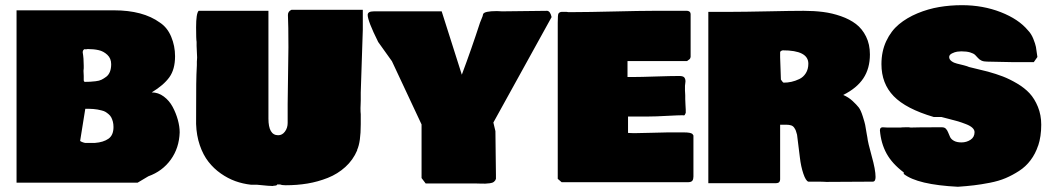

<svg xmlns="http://www.w3.org/2000/svg" viewBox="-20 -717 3998 731"><path d="M557.6 -365.2Q582.5 -365.2 603.5 -349.6Q624.5 -334 637.2 -310.3Q649.9 -286.6 657 -261Q664.1 -235.4 664.1 -212.9Q662.1 -153.3 630.1 -109.1Q598.1 -64.9 544.9 -45.9L503.9 -21.5H43V-677.7H414.1Q524.4 -677.7 588.9 -630.9Q617.2 -612.3 631.8 -577.1Q646.5 -542 646.5 -502.9Q646.5 -453.1 624.8 -422.9Q603 -392.6 557.6 -365.2ZM304.7 -302.7 285.2 -181.2Q285.2 -179.2 292 -176.5Q298.8 -173.8 303.7 -172.9H341.8Q373.5 -175.3 392.8 -188.7Q412.1 -202.1 412.1 -233.4Q412.1 -244.6 409.7 -253.9Q407.2 -263.2 403.6 -270Q399.9 -276.9 393.6 -282.2Q387.2 -287.6 381.6 -291Q376 -294.4 366.7 -296.6Q357.4 -298.8 351.3 -300Q345.2 -301.3 335.2 -302Q325.2 -302.7 319.8 -302.7Q314.5 -302.7 304.7 -302.7ZM294.9 -517.6Q298.8 -495.6 298.8 -466.8V-457Q298.8 -455.6 298.3 -452.1Q297.9 -448.7 297.9 -447.3Q297.9 -445.3 298.3 -438.7Q298.8 -432.1 298.8 -427.7V-412.1Q298.8 -406.7 302.7 -405.3Q315.4 -405.3 322.8 -405.8Q330.1 -406.2 344 -407.7Q357.9 -409.2 366.7 -413.6Q375.5 -418 384.8 -425Q394 -432.1 398.7 -444.3Q403.3 -456.5 403.3 -472.7Q403.3 -494.6 388.7 -508.3Q374 -522 355.5 -526.1Q336.9 -530.3 313.5 -530.3Q311.5 -529.3 302.7 -529.3V-530.3Q294.9 -527.3 294.9 -517.6Z M728.5 -557.6Q726.6 -567.4 726.6 -613.3Q726.6 -666 736.3 -675.8H1002V-265.6Q1002 -202.1 1039.1 -202.1Q1054.7 -202.1 1064.9 -216.1Q1075.2 -230 1075.2 -249V-321.3Q1078.1 -535.2 1078.1 -537.1Q1078.1 -622.1 1076.2 -660.2Q1076.2 -673.8 1089.8 -679.7H1361.3V-603.5Q1355 -418.5 1353.5 -365.2V-335Q1353.5 -329.1 1353 -319.3Q1352.5 -309.6 1352.5 -305.7Q1352.5 -289.1 1353.5 -282.2V-244.1Q1353.5 -176.3 1339.8 -146.5V-144.5Q1324.2 -107.9 1294.9 -81.3Q1265.6 -54.7 1228 -39.8Q1190.4 -24.9 1150.9 -18.3Q1111.3 -11.7 1067.4 -11.7Q1053.7 -11.7 1046.9 -14.6H1035.2Q1035.2 -9.8 1020.5 -9.8V-8.8Q1009.8 -8.3 958 -13.7H935.5Q904.8 -17.1 876.2 -27.3Q847.7 -37.6 820.8 -56.4Q793.9 -75.2 773.7 -101.1Q753.4 -127 740.7 -164.1Q728 -201.2 726.6 -245.1Q727.1 -270.5 726.8 -315.4Q726.6 -360.4 727.1 -397.2Q727.5 -434.1 729.5 -468.8V-482.4Q729.5 -484.9 730 -490.2Q730.5 -495.6 730.5 -498Q730.5 -505.4 729.5 -520Q728.5 -534.7 728.5 -542V-558.6Z M1661.6 -673.8 1738.3 -432.6Q1775.4 -531.7 1807.6 -630.9Q1808.6 -634.8 1813.5 -645.5Q1818.4 -656.2 1819.3 -663.1Q1823.2 -674.8 1872.1 -674.8Q1875.5 -674.8 1881.6 -674.3Q1887.7 -673.8 1891.6 -673.8Q1971.2 -674.8 2063.5 -675.8Q2075.2 -674.3 2080.1 -651.9L1858.4 -250.5L1866.2 -217.8Q1866.2 -189.5 1867.2 -131.3Q1868.2 -73.2 1868.2 -50.8V-36.1Q1866.2 -29.3 1860.6 -24.9Q1855 -20.5 1845 -19.3Q1835 -18.1 1827.4 -17.8Q1819.8 -17.6 1805.9 -18.1Q1792 -18.6 1787.1 -18.6H1600.6L1585 -39.1V-243.2L1472.2 -483.9L1419.9 -557.1Q1379.9 -637.2 1379.9 -660.2Q1379.9 -673.8 1403.3 -673.8Z M2103.5 -630.9Q2103.5 -660.2 2106 -665Q2110.4 -671.9 2120.1 -671.9H2131.8Q2139.6 -671.9 2142.6 -670.9H2168Q2217.3 -670.9 2317.1 -673.3Q2417 -675.8 2466.8 -675.8H2596.7Q2609.4 -674.3 2609.4 -663.1V-500Q2608.9 -497.1 2607.7 -494.9Q2606.4 -492.7 2605.7 -491.9Q2605 -491.2 2601.1 -488.5Q2597.2 -485.8 2595.7 -484.4H2369.1V-423.8H2390.6Q2418.9 -423.8 2477.1 -425.8Q2535.2 -427.7 2566.4 -427.7Q2580.1 -427.7 2585 -422.4Q2589.8 -417 2589.8 -407.2Q2589.8 -404.8 2588.9 -398.9Q2587.9 -393.1 2587.9 -390.6V-372.1Q2587.9 -370.1 2588.4 -364Q2588.9 -357.9 2588.9 -353.5V-339.8Q2588.9 -329.1 2589.8 -318.4Q2590.8 -307.6 2590.8 -299.8V-287.1Q2588.4 -281.2 2586.9 -279.3Q2585.4 -277.3 2582 -277.3V-278.3Q2564 -278.3 2519.8 -275.9Q2475.6 -273.4 2449.2 -273.4H2371.1V-210.9Q2375 -210.9 2382.8 -210.4Q2390.6 -210 2394.5 -210Q2416.5 -210 2459.5 -211.4Q2502.4 -212.9 2521.5 -212.9H2584Q2609.4 -212.9 2616.2 -207Q2618.7 -204.1 2620.1 -201.2V-44.9Q2620.1 -34.7 2616.2 -29.3Q2612.3 -23.9 2601.6 -23.4H2118.2L2103.5 -36.1Z M2676.8 -671.9H2767.6Q2809.6 -671.9 2901.9 -673.8Q2994.1 -675.8 3040 -675.8Q3079.6 -675.8 3114 -671.4Q3148.4 -667 3181.9 -655.3Q3215.3 -643.6 3239 -625.5Q3262.7 -607.4 3277.3 -577.9Q3292 -548.3 3292 -509.8Q3292 -456.5 3267.1 -418.9Q3242.2 -381.3 3190.4 -355.5Q3210.9 -346.7 3226.1 -332.5Q3241.2 -318.4 3249.3 -308.1Q3257.3 -297.9 3264.9 -273.7Q3272.5 -249.5 3273.9 -241.9Q3275.4 -234.4 3280.3 -204.6Q3281.7 -197.8 3282.2 -194.3Q3284.2 -174.8 3298.8 -122.8Q3313.5 -70.8 3313.5 -43Q3313.5 -25.4 3302.7 -25.4Q3273.4 -25.4 3214.1 -24.9Q3154.8 -24.4 3126 -24.4Q3114.3 -25.4 3090.8 -25.4H3057.6Q3047.9 -28.3 3038.6 -55.7Q3029.3 -83 3025.4 -117.2L3014.6 -204.1Q3011.7 -214.8 3010 -219.5Q3008.3 -224.1 3003.9 -230.7Q2999.5 -237.3 2991.9 -239.7Q2984.4 -242.2 2972.7 -242.2H2950.2V-46.9Q2950.2 -45.4 2950.2 -42.2Q2950.2 -39.1 2950.2 -37.8Q2950.2 -36.6 2950.2 -34.2Q2950.2 -31.7 2949.7 -30.5Q2949.2 -29.3 2948.7 -27.3Q2948.2 -25.4 2947.5 -24.7Q2946.8 -23.9 2945.6 -22.7Q2944.3 -21.5 2942.6 -21Q2940.9 -20.5 2938.7 -20Q2936.5 -19.5 2933.6 -19.5H2676.8ZM2953.1 -414.1Q2954.1 -413.1 2956.1 -409.9Q2958 -406.7 2960 -404.8Q2961.9 -402.8 2963.9 -402.3Q2978.5 -402.3 2993.2 -405.5Q3007.8 -408.7 3023.2 -416Q3038.6 -423.3 3048.1 -438.5Q3057.6 -453.6 3057.6 -474.6Q3057.6 -525.4 2960 -525.4Q2950.2 -522.9 2950.2 -517.6V-499Q2950.2 -484.9 2951.7 -456.5Q2953.1 -428.2 2953.1 -414.1Z M3738.3 -482.4Q3725.1 -482.4 3716.8 -486.3Q3708.5 -490.2 3703.6 -496.1Q3698.7 -502 3692.6 -507.8Q3686.5 -513.7 3673.3 -517.6Q3660.2 -521.5 3639.6 -521.5Q3633.3 -521.5 3624.3 -520.3Q3615.2 -519 3604.5 -513.7Q3593.8 -508.3 3593.8 -500Q3593.8 -490.7 3602.8 -484.1Q3611.8 -477.5 3623.3 -474.9Q3634.8 -472.2 3649.2 -468.5Q3663.6 -464.8 3669.4 -461.9L3741.2 -444.3Q3772.9 -435.5 3798.3 -425.8Q3823.7 -416 3852.3 -399.2Q3880.9 -382.3 3899.9 -361.8Q3918.9 -341.3 3931.6 -310.3Q3944.3 -279.3 3944.3 -242.2Q3944.3 -197.3 3932.6 -162.1V-163.1Q3922.4 -131.8 3903.8 -107.2Q3885.3 -82.5 3859.9 -66.2Q3834.5 -49.8 3808.6 -38.8Q3782.7 -27.8 3748.8 -21.2Q3714.8 -14.6 3688.2 -11.5Q3661.6 -8.3 3627 -5.9Q3473.1 -13.7 3420.9 -54.7V-60.5Q3376.5 -93.8 3355.2 -132.8Q3334 -171.9 3330.1 -220.7Q3330.1 -232.4 3340.8 -232.4Q3343.8 -232.4 3349.6 -231.9Q3355.5 -231.4 3358.4 -231.4H3408.2Q3415 -232.4 3427.7 -232.4H3440.4Q3444.3 -232.4 3447.3 -231.4Q3475.6 -232.4 3543.9 -232.4H3566.4Q3576.2 -232.4 3581.5 -226.6Q3586.9 -220.7 3590.1 -212.2Q3593.3 -203.6 3597.4 -195.1Q3601.6 -186.5 3612.3 -180.7Q3623 -174.8 3640.6 -174.8Q3659.7 -174.8 3675 -184.8Q3690.4 -194.8 3690.4 -213.9Q3690.4 -222.7 3682.1 -230.5Q3673.8 -238.3 3657.2 -244.6Q3640.6 -251 3627.7 -254.9Q3614.7 -258.8 3592.8 -264.2Q3570.8 -269.5 3564.5 -271.5H3535.2Q3429.2 -302.7 3382.6 -350.8Q3335.9 -398.9 3335.9 -472.7Q3335.9 -521.5 3354.2 -560.5Q3372.6 -599.6 3402.6 -624.5Q3432.6 -649.4 3473.1 -666.3Q3513.7 -683.1 3555.7 -690.2Q3597.7 -697.3 3642.6 -697.3Q3722.2 -697.3 3790.3 -670.7Q3858.4 -644 3893.6 -601.6Q3906.2 -588.9 3914.1 -569.3Q3921.9 -549.8 3924.1 -538.3Q3926.3 -526.9 3929.7 -500L3916 -480.5H3833Q3819.3 -480.5 3787.6 -481.4Q3755.9 -482.4 3738.3 -482.4Z"/></svg>

Font: Bowlby One SC
Style: Regular
Weight: 400
Width: 1
Version: Version 1.2